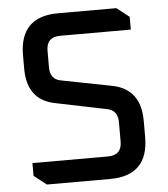

<svg xmlns="http://www.w3.org/2000/svg" viewBox="-51 -736 683 781"><g transform="rotate(-5 291.0 -345.0)"><path d="M58 -40V-92H366Q423 -92 423 -148V-227Q423 -276 380 -284L171 -327Q58 -349 58 -478V-532Q58 -690 215 -690H453L504 -650V-598H216Q159 -598 159 -542V-474Q159 -425 202 -417L412 -376Q524 -352 524 -224V-158Q524 0 367 0H109Z"/></g></svg>

Font: Oxanium ExtraLight Medium
Style: Regular
Weight: 500
Version: Version 2.000